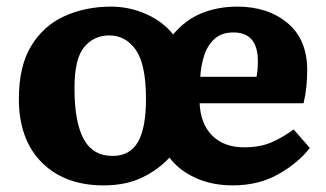

<svg xmlns="http://www.w3.org/2000/svg" viewBox="-20 -546 986 580"><path d="M293 14Q175 14 106 -55.5Q37 -125 37 -247Q37 -347 75 -408.5Q113 -470 176.5 -498Q240 -526 315 -526Q371 -526 421.5 -503.5Q472 -481 503 -442Q540 -486 589 -506Q638 -526 697 -526Q789 -526 848.5 -476.5Q908 -427 908 -334Q908 -280 897 -234H583Q586 -171 621.5 -136Q657 -101 717 -101Q768 -101 803.5 -117.5Q839 -134 867 -155L916 -99Q880 -53 820.5 -19.5Q761 14 683 14Q620 14 570 -9Q520 -32 492 -70Q459 -34 410 -10Q361 14 293 14ZM585 -314H755Q759 -335 759 -361Q759 -448 685 -448Q649 -448 627.5 -428Q606 -408 596.5 -377.5Q587 -347 585 -314ZM320 -75Q373 -75 397 -117.5Q421 -160 421 -247Q421 -351 390.5 -395Q360 -439 310 -439Q264 -439 234.5 -404Q205 -369 205 -279Q205 -178 232.5 -126.5Q260 -75 320 -75Z"/></svg>

Font: Literata 12pt
Style: Bold
Weight: 700
Designer: Latin by Veronika Burian and Jose Scaglione. Greek by Irene Vlachou. Cyrillic by Vera Evstafieva.
Foundry: TypeTogether
Version: Version 3.002